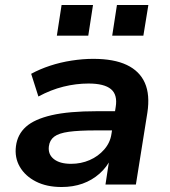

<svg xmlns="http://www.w3.org/2000/svg" viewBox="-20 -740 682 770"><path d="M227 10Q167 10 124 -12Q81 -34 59.5 -71Q38 -108 44 -154Q50 -201 84 -231.5Q118 -262 187 -278Q256 -294 368 -294H458L447 -217H364Q296 -217 256 -211.5Q216 -206 197.5 -192Q179 -178 176 -153Q172 -121 196 -102Q220 -83 265 -83Q305 -83 339.5 -98Q374 -113 398 -140.5Q422 -168 427 -203L444 -311Q452 -360 425 -382.5Q398 -405 335 -405Q285 -405 234.5 -392.5Q184 -380 134 -353L105 -444Q140 -463 181 -476.5Q222 -490 267 -497Q312 -504 354 -504Q437 -504 488.5 -479.5Q540 -455 561 -407.5Q582 -360 571 -288L525 0H403L419 -105L426 -106Q409 -70 379 -43.5Q349 -17 311 -3.5Q273 10 227 10ZM430 -597 449 -720H575L555 -597ZM208 -597 227 -720H353L334 -597Z"/></svg>

Font: Nunito Sans 10pt SemiExpanded
Style: Bold Italic
Weight: 700
Width: 6
Italic angle: -9°
Designer: Vernon Adams
Foundry: Vernon Adams
Version: Version 3.101;gftools[0.9.27]